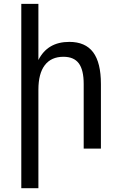

<svg xmlns="http://www.w3.org/2000/svg" viewBox="-20 -780 642 1008"><path d="M91.8 -759.8H181.6V-464.8Q229.5 -560.1 343.8 -560.1Q428.2 -560.1 469 -505.6Q509.8 -451.2 509.8 -338.9V0H419.4V-338.9Q419.4 -412.6 393.8 -447.3Q368.2 -481.9 313 -481.9Q249 -481.9 215.3 -438Q181.6 -394 181.6 -309.1V208H91.8Z"/></svg>

Font: Vazir Code Hack
Style: Code-Hack
Weight: 400
Foundry: DejaVu fonts team - Redesigned by Saber Rastikerdar
Version: Version 1.1.2